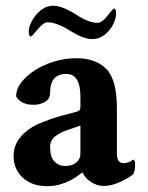

<svg xmlns="http://www.w3.org/2000/svg" viewBox="-20 -641 515 668"><path d="M144.5 6.8Q90.8 6.8 59.1 -22.9Q27.3 -52.7 27.3 -97.7Q27.3 -135.7 51.3 -164.1Q75.2 -192.4 111.3 -209Q125 -214.8 136.7 -219.2Q148.4 -223.6 158.2 -227.5Q195.3 -239.3 217.8 -244.6Q240.2 -250 251 -253.9Q259.8 -256.8 259.8 -268.6V-303.7Q259.8 -383.8 210.9 -383.8Q154.3 -383.8 154.3 -318.4Q154.3 -296.9 136.7 -286.6Q119.1 -276.4 97.7 -276.4Q52.7 -276.4 36.1 -305.7Q36.1 -331.1 54.2 -354.5Q72.3 -377.9 102.1 -397Q131.8 -416 169.4 -427.2Q207 -438.5 245.1 -438.5Q313.5 -438.5 350.1 -400.9Q386.7 -363.3 386.7 -264.6V-106.4Q386.7 -73.2 410.2 -73.2Q427.7 -73.2 443.4 -85.9Q450.2 -82 450.2 -71.3Q450.2 -45.9 443.4 -35.2Q429.7 -22.5 398.9 -8.3Q368.2 5.9 340.8 5.9Q317.4 5.9 295.9 -8.3Q274.4 -22.5 267.6 -41Q266.6 -41 256.8 -34.2Q247.1 -27.3 242.2 -23.4Q222.7 -10.7 197.3 -2Q171.9 6.8 144.5 6.8ZM206.1 -63.5Q231.4 -63.5 245.6 -75.7Q259.8 -87.9 259.8 -105.5V-204.1L209 -186.5Q188.5 -179.7 171.4 -166Q154.3 -152.3 154.3 -129.9Q154.3 -94.7 169.4 -79.1Q184.6 -63.5 206.1 -63.5ZM300.8 -504.9Q270.5 -504.9 223.6 -534.2Q176.8 -563.5 145.5 -563.5Q131.8 -563.5 111.3 -539.1Q90.8 -513.7 86.9 -513.7Q80.1 -513.7 80.1 -533.2Q80.1 -550.8 95.7 -576.2Q126 -621.1 165 -621.1Q195.3 -621.1 242.2 -591.8Q288.1 -561.5 319.3 -561.5Q335 -561.5 354.5 -586.9Q373 -611.3 377.9 -611.3Q383.8 -611.3 383.8 -591.8Q383.8 -573.2 369.1 -547.9Q340.8 -504.9 300.8 -504.9Z"/></svg>

Font: Crimson Text
Style: Bold
Weight: 700
Designer: Sebastian Kosch
Foundry: Sebastian Kosch
Version: Version 1.100